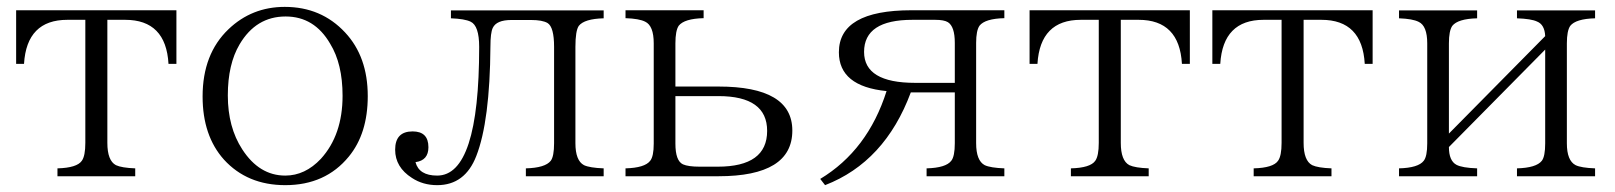

<svg xmlns="http://www.w3.org/2000/svg" viewBox="-20 -522 4693 558"><path d="M26.9 -492.2H492.7V-336.4H469.7Q462.4 -464.4 343.8 -464.4H292V-106.9Q292 -55.2 316.9 -42Q333.5 -34.2 373 -32.7V-9.8H147V-32.7Q203.6 -34.2 217.8 -54.7Q228 -68.8 228 -106.9V-464.4H175.8Q57.6 -464.4 49.8 -336.4H26.9Z M807.6 -502Q913.6 -502 982.9 -427.7Q1048.8 -357.4 1048.8 -242.7Q1048.8 -133.8 993.7 -66.9Q925.8 16.1 809.1 16.1Q698.7 16.1 630.9 -58.1Q568.8 -127.4 568.8 -241.7Q568.8 -365.2 644 -437Q711.9 -502 807.6 -502ZM810.1 -474.1Q724.1 -474.1 676.3 -393.1Q642.1 -335.4 642.1 -244.6Q642.1 -152.3 684.1 -87.9Q733.4 -11.7 809.1 -11.7Q866.7 -11.7 912.6 -60.5Q975.6 -129.9 975.6 -243.7Q975.6 -336.4 939.5 -395Q893.6 -474.1 810.1 -474.1Z M1290.5 -491.7H1734.4V-468.8Q1678.2 -467.3 1662.1 -446.8Q1652.3 -432.6 1652.3 -385.7V-106Q1652.3 -55.2 1677.2 -42Q1693.8 -34.2 1734.4 -32.7V-9.8H1508.3V-32.7Q1564.5 -34.2 1580.6 -54.7Q1590.3 -67.4 1590.3 -106V-385.7Q1590.3 -443.4 1571.3 -455.1Q1556.2 -463.9 1523.4 -463.9H1466.3Q1422.9 -463.9 1412.1 -440.9Q1405.3 -426.8 1405.3 -386.7Q1403.8 -169.9 1364.3 -68.8Q1331.5 16.1 1250.5 16.1Q1209 16.1 1177.2 -4.9Q1128.4 -36.1 1128.4 -86.9Q1128.4 -140.1 1179.2 -140.1Q1225.1 -140.1 1225.1 -94.2Q1225.1 -55.7 1187.5 -50.8Q1197.8 -11.7 1250.5 -11.7Q1372.6 -11.7 1372.6 -385.7Q1372.6 -447.3 1347.7 -459Q1330.6 -467.3 1290.5 -468.8Z M1797.9 -492.2H2024.9V-469.2Q1968.8 -467.8 1952.6 -447.3Q1942.9 -433.1 1942.9 -396V-270.5H2067.9Q2282.7 -270.5 2282.7 -142.6Q2282.7 -9.8 2067.9 -9.8H1797.9V-32.7Q1854 -34.2 1869.6 -54.7Q1879.9 -67.4 1879.9 -104.5V-396Q1879.9 -447.3 1855 -459Q1837.9 -467.8 1797.9 -469.2ZM1942.9 -242.7V-104.5Q1942.9 -54.7 1964.8 -44.4Q1980 -37.6 2013.7 -37.6H2065.9Q2209.5 -37.6 2209.5 -141.6Q2209.5 -242.7 2067.9 -242.7Z M2754.9 -253.4H2627Q2551.8 -51.3 2377.9 16.1L2363.8 -2Q2502 -85.4 2556.6 -257.3Q2418 -271 2418 -370.1Q2418 -492.2 2628.9 -492.2H2898.9V-469.2Q2842.8 -467.8 2826.7 -447.3Q2816.9 -433.1 2816.9 -397.5V-106Q2816.9 -55.2 2841.8 -42Q2858.4 -34.2 2898.9 -32.7V-9.8H2672.9V-32.7Q2729 -34.2 2744.6 -54.7Q2754.9 -67.4 2754.9 -106ZM2754.9 -281.2V-397.5Q2754.9 -444.8 2734.9 -457.5Q2723.6 -464.4 2697.8 -464.4H2631.8Q2491.2 -464.4 2491.2 -371.1Q2491.2 -281.2 2639.6 -281.2Z M2972.2 -492.2H3438V-336.4H3415Q3407.7 -464.4 3289.1 -464.4H3237.3V-106.9Q3237.3 -55.2 3262.2 -42Q3278.8 -34.2 3318.4 -32.7V-9.8H3092.3V-32.7Q3148.9 -34.2 3163.1 -54.7Q3173.3 -68.8 3173.3 -106.9V-464.4H3121.1Q3002.9 -464.4 2995.1 -336.4H2972.2Z M3503.4 -492.2H3969.2V-336.4H3946.3Q3939 -464.4 3820.3 -464.4H3768.6V-106.9Q3768.6 -55.2 3793.5 -42Q3810.1 -34.2 3849.6 -32.7V-9.8H3623.5V-32.7Q3680.2 -34.2 3694.3 -54.7Q3704.6 -68.8 3704.6 -106.9V-464.4H3652.3Q3534.2 -464.4 3526.4 -336.4H3503.4Z M4045.9 -491.7H4272.9V-468.8Q4216.8 -467.3 4200.7 -446.8Q4190.9 -432.6 4190.9 -396V-133.8L4470.7 -417Q4469.2 -450.7 4446.8 -459.5Q4430.2 -467.3 4388.7 -468.8V-491.7H4615.7V-468.8Q4559.6 -467.3 4543.5 -446.8Q4533.7 -432.6 4533.7 -396V-105.5Q4533.7 -55.2 4559.1 -42Q4575.2 -34.2 4615.7 -32.7V-9.8H4388.7V-32.7Q4444.8 -34.2 4460.9 -54.7Q4470.7 -67.4 4470.7 -105.5V-377.9L4190.9 -94.7Q4190.9 -54.7 4212.9 -43Q4229.5 -34.2 4272.9 -32.7V-9.8H4045.9V-32.7Q4102.1 -34.2 4117.7 -54.7Q4127.9 -67.4 4127.9 -105.5V-396Q4127.9 -446.8 4103 -458.5Q4085.9 -467.3 4045.9 -468.8Z"/></svg>

Font: I.MingCP
Style: Regular
Weight: 400
Designer: I.Font Project
Version: Version 8.000; Sep 06, 2022